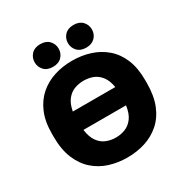

<svg xmlns="http://www.w3.org/2000/svg" viewBox="-205 -1073 1200 1249"><g transform="rotate(-30 395.0 -448.5)"><path d="M395 13Q324 13 261 -7Q198 -27 149.5 -70Q101 -113 73 -181Q45 -249 45 -345V-365Q45 -458 73 -523.5Q101 -589 149.5 -631Q198 -673 261 -693Q324 -713 395 -713Q466 -713 529 -693Q592 -673 641 -631Q690 -589 717.5 -523.5Q745 -458 745 -365V-345Q745 -249 717.5 -181Q690 -113 641 -70Q592 -27 529 -7Q466 13 395 13ZM395 -137Q431 -137 464.5 -150Q498 -163 522.5 -195.5Q547 -228 555 -286H235Q243 -228 267 -195.5Q291 -163 324.5 -150Q358 -137 395 -137ZM395 -563Q359 -563 326.5 -551Q294 -539 269.5 -508.5Q245 -478 235 -424H554Q545 -478 520.5 -508.5Q496 -539 464 -551Q432 -563 395 -563ZM270 -740Q227 -740 203.5 -765Q180 -790 180 -825Q180 -860 203.5 -885Q227 -910 270 -910Q313 -910 336.5 -885Q360 -860 360 -825Q360 -790 336.5 -765Q313 -740 270 -740ZM520 -740Q477 -740 453.5 -765Q430 -790 430 -825Q430 -860 453.5 -885Q477 -910 520 -910Q563 -910 586.5 -885Q610 -860 610 -825Q610 -790 586 -765Q562 -740 520 -740Z"/></g></svg>

Font: Golos Text
Style: Bold
Weight: 700
Designer: A.Korolkova, Vitaly Kuzmin
Foundry: ParaType Ltd
Version: Version 2.004